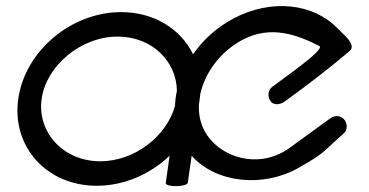

<svg xmlns="http://www.w3.org/2000/svg" viewBox="-20 -626 1244 647"><path d="M120.3 -292.6C135.9 -404.1 251.7 -502.7 376.8 -502.7C491.7 -502.7 575.3 -419.6 576.1 -319.7C572.5 -303.1 570.4 -286.4 569.7 -269.7C542.6 -167.9 434.3 -82.5 317.8 -82.5C192.6 -82.5 104.6 -181.1 120.3 -292.6ZM612.9 -10.5 625.8 -101.1C708.2 -8.6 867.3 7.6 987.8 -61.3C1084.1 -116.3 1067.9 -115.7 1139.4 -177.4C1151.5 -188 1151.8 -212.3 1137.6 -225.7C1123.4 -239 1105.4 -236.3 1092.4 -226.8L955.9 -127.7C847.5 -49 706 -99.6 663.8 -196.1C653.4 -220 649.1 -246.3 650.3 -273.3L653 -292.6C653.8 -297.8 654.4 -303.1 654.8 -308.2C670 -379.8 721.1 -451.1 796.9 -491.6C891.9 -542.4 981.1 -509 1056.1 -471C1078.2 -459.8 927 -356.7 896.6 -332.7C884 -322.7 880.3 -302.7 890.8 -286.2C901.4 -269.8 924.5 -273.4 937.6 -282.7C1013 -336.9 1086.7 -393.5 1157.6 -453.7C1183.6 -474.7 1136.4 -510.5 1118.3 -529.5C1037.2 -614.5 894.7 -631.9 765.7 -563.1C709.9 -533.3 664 -491.2 630.6 -443.1C589 -528.2 499.5 -585.2 388.4 -585.2C219.8 -585.2 64.2 -454.1 41.5 -292.6C18.8 -131.1 137.6 0 306.2 0C398.4 0 486.7 -39.2 551.5 -101.2C547.2 -70.6 542.9 -40.1 538.6 -9.5C536.5 5.5 610.8 4.5 612.9 -10.5Z"/></svg>

Font: Hi.
Style: Regular
Weight: 400
Designer: Mew Too, Robert Jablonski
Foundry: Cannot Into Space Fonts
Version: Version 1.996